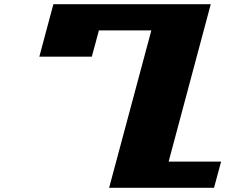

<svg xmlns="http://www.w3.org/2000/svg" viewBox="-20 -895 1165 915"><path d="M500 0H1000Q1005.9 -21 1016.8 -62.5Q1027.8 -104 1033.7 -125H783.7L984.4 -875H234.4Q223.1 -833 200.9 -750Q178.7 -667 167.5 -625H417.5Q423.3 -646 434.6 -687.7Q445.8 -729.5 451.2 -750H701.2Z"/></svg>

Font: Faithful 32x
Style: BoldOblique
Weight: 400
Foundry: Faithful Resource Pack
Version: Version 1.0; January 27, 2023